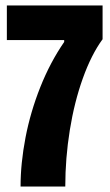

<svg xmlns="http://www.w3.org/2000/svg" viewBox="-20 -680 400 700"><path d="M214 -527V-534H5V-660H354V-537Q313 -481 282 -394.5Q251 -308 234.5 -205.5Q218 -103 218 0H55Q55 -85 73 -178.5Q91 -272 127 -362.5Q163 -453 214 -527Z"/></svg>

Font: Bricolage Grotesque 96pt Condensed ExBd
Style: Regular
Weight: 800
Width: 3
Designer: Mathieu Triay
Foundry: Atelier Triay
Version: Version 1.001;Glyphs 3.2 (3207)